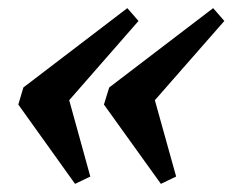

<svg xmlns="http://www.w3.org/2000/svg" viewBox="-20 -460 572 472"><path d="M140.5 -248.5 202 -26 164.5 -8 25 -203 37.5 -245 293 -440 320.5 -408.5 118.5 -177.5ZM351 -248.5 413 -26 375.5 -8 235.5 -203 248.5 -245 504 -440 531.5 -408.5 329 -177.5Z"/></svg>

Font: Newsreader 16pt 16pt SemiBold
Style: Italic
Weight: 600
Italic angle: -17°
Version: Version 1.003